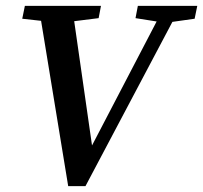

<svg xmlns="http://www.w3.org/2000/svg" viewBox="-20 -631 694 656"><path d="M56 -567 65 -611H325L317 -569L197 -554H173ZM213 5 112 -611H226L300 -95L273 -93L543 -611H598L272 5ZM443 -569 451 -611H654L645 -567L553 -554H538Z"/></svg>

Font: Lisu Bosa
Style: Bold Italic
Weight: 700
Italic angle: -19°
Designer: David Morse, Annie Olsen, Victor Gaultney, Frank Grießhammer (Latin)
Foundry: SIL International
Version: Version 2.000